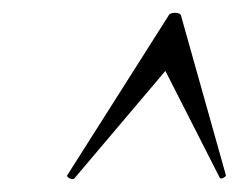

<svg xmlns="http://www.w3.org/2000/svg" viewBox="-20 -654 393 300"><path d="M96 -375Q93 -373 88.5 -375.5Q84 -378 85 -380L243 -629Q245 -634 253.5 -634Q262 -634 263 -629L333 -380Q333 -378 328.5 -376Q324 -374 323 -377L238.4 -543.2Z"/></svg>

Font: Cormorant Light
Style: Italic
Weight: 300
Italic angle: -10°
Designer: Christian Thalmann (Catharsis Fonts)
Foundry: Catharsis Fonts
Version: Version 4.000